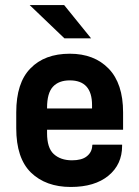

<svg xmlns="http://www.w3.org/2000/svg" viewBox="-20 -741 557 767"><path d="M168 -222.7V-209Q168 -150.4 194.3 -126Q221.7 -100.6 267.6 -100.6Q306.6 -100.6 326.2 -116.2Q347.7 -132.8 348.6 -160.2L349.6 -163.1H467.8V-158.2Q467.8 -84 413.1 -39.1Q358.4 5.9 262.7 5.9Q163.1 5.9 103.5 -51.8Q44.9 -109.4 44.9 -228.5V-292Q44.9 -410.2 101.6 -467.8Q158.2 -526.4 258.8 -526.4Q356.4 -526.4 414.1 -466.8Q471.7 -407.2 471.7 -292V-222.7ZM168 -310.5V-307.6H347.7V-321.3Q347.7 -419.9 258.8 -419.9Q214.8 -419.9 191.4 -394.5Q168 -369.1 168 -310.5ZM98.6 -720.7H236.3L343.8 -587.9H237.3Z"/></svg>

Font: Altinn-DIN
Style: DIN-Bold
Weight: 700
Designer: Charles Nix
Foundry: Altinn
Version: Version 2.00